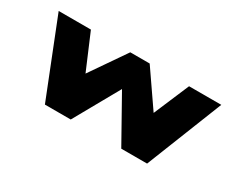

<svg xmlns="http://www.w3.org/2000/svg" viewBox="-65 -662 1117 908"><g transform="rotate(30 493.0 -208.0)"><path d="M355 0 493 -246 631 0H772L937 -416H761L679 -223L546 -416H440L307 -223L225 -416H49L214 0Z"/></g></svg>

Font: Hussar Milosc
Style: Bold
Weight: 700
Foundry: Cannot Into Space Fonts
Version: Version 1.02